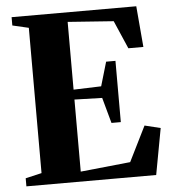

<svg xmlns="http://www.w3.org/2000/svg" viewBox="-53 -791 754 840"><g transform="rotate(-5 324.0 -371.5)"><path d="M100 -52V-690L29 -706.5V-743H576.5L592 -563H526L472.5 -686.5L271.5 -701V-403.5L393 -407.5L424 -513H465V-244H424L393 -356.5L271.5 -360V-43.5L490.5 -66L567 -220L636.5 -203L599 0H29V-35.5Z"/></g></svg>

Font: Merriweather 96pt ExtraBold
Style: Regular
Weight: 800
Version: Version 2.100